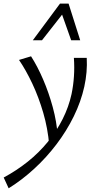

<svg xmlns="http://www.w3.org/2000/svg" viewBox="-73 -726 530 1035"><path d="M-26.4 289 -53.1 230.9Q16.6 193.5 77 145.2Q137.4 96.9 184.8 38.7Q232.2 -19.5 264.8 -84.4Q297.5 -149.4 312.7 -219.1Q322.4 -265.4 325.6 -314.1Q328.9 -362.9 325.3 -414.2H394.6Q396.6 -375.5 393.4 -337.1Q390.1 -298.7 381.5 -259.1Q363.5 -178 324.9 -99.2Q286.3 -20.4 231.8 51.4Q177.4 123.2 111.6 183.6Q45.9 244.1 -26.4 289ZM192.3 56.1Q184.7 -33.8 160.1 -118.2Q135.5 -202.5 101.1 -275.5Q66.7 -348.4 29.5 -402.9L94.4 -422.5Q129.3 -368.1 159.7 -297.2Q190.2 -226.3 211.5 -148Q232.8 -69.6 238.3 8.4ZM104 -509.1 250.4 -706.5H296.7L277.4 -667.1L153.5 -509.1ZM310.6 -509.1 255 -666 250.4 -706.5H296.7L359.3 -509.1Z"/></svg>

Font: Ysabeau
Style: Bold Italic
Weight: 700
Italic angle: -12°
Designer: Christian Thalmann (Catharsis Fonts)
Version: Version 2.002